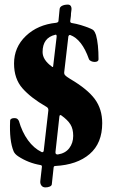

<svg xmlns="http://www.w3.org/2000/svg" viewBox="-20 -732 501 834"><path d="M155 55 162 -7V-9Q162 -14 156 -15Q103 -24 59 -53Q44 -63 39 -75Q20 -121 24 -207Q24 -213 29 -216Q34 -219 42 -219Q50 -219 54 -216.5Q58 -214 62 -207Q76 -158 101.5 -123Q127 -88 160 -72Q161 -71 164 -71Q169 -71 170 -78L190 -252V-255Q190 -264 180 -269Q114 -307 77.5 -348.5Q41 -390 41 -456Q41 -527 92.5 -576Q144 -625 224 -633Q234 -635 234 -641L239 -693Q240 -702 250 -707Q260 -712 275 -712Q284 -712 288 -705Q292 -698 290 -686Q288 -674 288 -663L285 -640Q285 -633 292 -632Q330 -626 373 -608Q383 -604 387.5 -599Q392 -594 397 -580Q408 -541 408 -474Q408 -469 403.5 -466Q399 -463 391 -463Q383 -463 375.5 -466.5Q368 -470 366 -476Q336 -561 285 -580H283Q279 -580 277 -574L259 -419Q258 -411 262.5 -405.5Q267 -400 285 -389Q360 -345 392 -301.5Q424 -258 424 -197Q424 -110 369.5 -63Q315 -16 220 -11Q214 -11 213 -5L205 69Q204 75 196 78.5Q188 82 177 82Q166 82 160 74Q154 66 155 55ZM211 -445 226 -572V-575Q226 -583 220 -581Q165 -568 165 -506Q165 -472 205 -443Q208 -440 209.5 -441Q211 -442 211 -445ZM298 -142Q298 -172 286 -191.5Q274 -211 246 -231Q242 -233 240.5 -232Q239 -231 238 -226L221 -72V-69Q221 -61 231 -61Q264 -66 281 -88.5Q298 -111 298 -142Z"/></svg>

Font: EB Garamond
Style: Bold
Weight: 700
Designer: Georg Duffner and Octavio Pardo
Foundry: Georg Duffner
Version: Version 1.000; ttfautohint (v1.6)